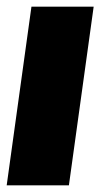

<svg xmlns="http://www.w3.org/2000/svg" viewBox="-23 -554 300 574"><path d="M257 -534 183 0H-3L71 -534Z"/></svg>

Font: Fira Sans Condensed Black
Style: Italic
Weight: 900
Width: 3
Italic angle: -8°
Designer: Carrois Corporate & Edenspiekermann AG
Foundry: Carrois Corporate GbR & Edenspiekermann AG
Version: Version 4.203